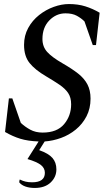

<svg xmlns="http://www.w3.org/2000/svg" viewBox="-20 -690 544 950"><path d="M152 240Q126 240 106 233Q86 226 75 212L77 199H80Q92 205 106 208.5Q120 212 139 212Q202 212 202 165Q202 142 182.5 126.5Q163 111 116 97L171 10Q118 8 80.5 -3.5Q43 -15 5 -37L24 -203H41L83 -82Q103 -63 129.5 -48.5Q156 -34 191 -34Q262 -34 297 -75.5Q332 -117 332 -174Q332 -208 317 -230Q302 -252 274 -271Q246 -290 207 -313Q154 -344 126.5 -378Q99 -412 99 -468Q99 -514 119.5 -551.5Q140 -589 173.5 -615.5Q207 -642 246 -656Q285 -670 321 -670Q366 -670 402.5 -658.5Q439 -647 473 -627L455 -467H439L398 -584Q382 -600 360 -612Q338 -624 304 -624Q258 -624 224 -589Q190 -554 190 -497Q190 -459 213.5 -433Q237 -407 289 -377Q336 -350 366.5 -326Q397 -302 412.5 -272.5Q428 -243 428 -202Q428 -153 408 -114.5Q388 -76 355 -49Q322 -22 282 -7.5Q242 7 201 10L174 53Q220 69 239.5 91.5Q259 114 259 148Q259 186 230.5 213Q202 240 152 240Z"/></svg>

Font: Spectral Medium
Style: Italic
Weight: 500
Italic angle: -10°
Designer: Jean-Baptiste Levee
Foundry: Production Type
Version: Version 2.001